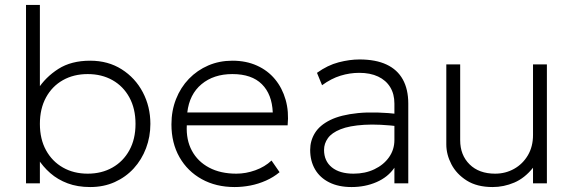

<svg xmlns="http://www.w3.org/2000/svg" viewBox="-20 -740 2312 775"><path d="M344 15Q293 15 253 0Q213 -15 183 -41.2Q153 -67.5 132 -101L141 -113V0H85V-720H141V-367L132 -379Q163.5 -428.5 215.5 -461.8Q267.5 -495 344 -495Q416.5 -495 471.2 -460.2Q526 -425.5 556.5 -367.5Q587 -309.5 587 -240Q587 -188 569.5 -141.8Q552 -95.5 519.8 -60.2Q487.5 -25 443 -5Q398.5 15 344 15ZM334 -39Q390.5 -39 434 -63.8Q477.5 -88.5 502.2 -133.5Q527 -178.5 527 -240Q527 -301.5 502.2 -346.8Q477.5 -392 434 -416.5Q390.5 -441 334 -441Q277.5 -441 234 -416.5Q190.5 -392 165.8 -346.8Q141 -301.5 141 -240Q141 -178.5 165.8 -133.5Q190.5 -88.5 234 -63.8Q277.5 -39 334 -39Z M927 15Q852 15 794.5 -16.8Q737 -48.5 704.5 -105.5Q672 -162.5 672 -238Q672 -293 690.5 -340Q709 -387 742.5 -421.8Q776 -456.5 820.8 -475.8Q865.5 -495 918 -495Q973.5 -495 1017.2 -475.2Q1061 -455.5 1090.2 -420Q1119.5 -384.5 1133 -337Q1146.5 -289.5 1141 -234H734Q731 -175.5 754.5 -131.8Q778 -88 824 -63.5Q870 -39 934 -39Q972.5 -39 1010.8 -52.8Q1049 -66.5 1076 -92L1108.5 -45Q1084 -24.5 1053.5 -11Q1023 2.5 990.8 8.8Q958.5 15 927 15ZM736 -286H1081Q1078 -359.5 1037 -400.2Q996 -441 918 -441Q842.5 -441 793.5 -400.2Q744.5 -359.5 736 -286Z M1399 15Q1346.5 15 1309 -3.8Q1271.5 -22.5 1251.8 -56.2Q1232 -90 1232 -135Q1232 -172 1251.2 -203.2Q1270.5 -234.5 1313 -255.5Q1355.5 -276.5 1425 -283.5Q1494.5 -290.5 1595 -279L1598 -229Q1509.5 -240 1449.8 -236.2Q1390 -232.5 1354.5 -218.2Q1319 -204 1303.5 -182.2Q1288 -160.5 1288 -135Q1288 -90 1319.5 -64.5Q1351 -39 1407 -39Q1454 -39 1491.2 -56.8Q1528.5 -74.5 1550.2 -105.2Q1572 -136 1572 -175V-322Q1572 -360.5 1555 -388.2Q1538 -416 1506.2 -431Q1474.5 -446 1430 -446Q1392 -446 1354.5 -434.5Q1317 -423 1280 -396L1259.5 -446Q1302.5 -477 1347 -488.5Q1391.5 -500 1431 -500Q1496.5 -500 1540.2 -479.5Q1584 -459 1606 -419.2Q1628 -379.5 1628 -322V0H1572V-63Q1546 -25 1500 -5Q1454 15 1399 15Z M1968.5 15Q1905.5 15 1864 -11.2Q1822.5 -37.5 1802 -77Q1781.5 -116.5 1781.5 -157V-480H1837.5V-174Q1837.5 -114 1875.5 -76.5Q1913.5 -39 1978.5 -39Q2020.5 -39 2055.2 -58.5Q2090 -78 2110.8 -113.2Q2131.5 -148.5 2131.5 -195V-480H2187.5V0H2131.5V-63Q2098 -21 2055.8 -3Q2013.5 15 1968.5 15Z"/></svg>

Font: Geologica Roman Thin
Style: Regular
Weight: 250
Designer: Sindre Bremnes, Frode Helland
Foundry: Monokrom Skriftforlag AS
Version: Version 1.010;gftools[0.9.28]